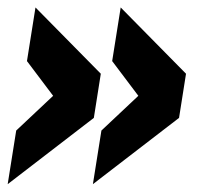

<svg xmlns="http://www.w3.org/2000/svg" viewBox="-22 -553 542 507"><path d="M460 -300 450.8 -241.7 223.3 -66.7 245.8 -208.3 343.3 -300 274.2 -391.7 296.7 -533.3 469.2 -358.3ZM235 -300 225.8 -241.7 -1.7 -66.7 20.8 -208.3 118.3 -300 49.2 -391.7 71.7 -533.3 244.2 -358.3Z"/></svg>

Font: BoonTook
Style: Italic
Weight: 400
Italic angle: -9°
Designer: Sungsit Sawaiwan
Foundry: FontUni
Version: Version 3.0